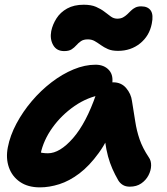

<svg xmlns="http://www.w3.org/2000/svg" viewBox="-20 -799 721 829"><path d="M152.4 10Q100.6 10 66.4 -13.5Q32.2 -37 18.4 -76.4Q4.6 -115.8 13.8 -163Q23.6 -214 51.1 -265.5Q78.6 -317 117.5 -362.7Q156.4 -408.4 202.6 -443.8Q248.8 -479.2 297.6 -499.4Q346.4 -519.6 392.6 -519.6Q429.8 -519.6 451 -495.9Q472.2 -472.2 462.8 -428Q460 -412.2 449.1 -403Q438.2 -393.8 423.6 -391Q358 -380.2 301.5 -341Q245 -301.8 206.2 -247.5Q167.4 -193.2 155.2 -134.2Q152.2 -116.6 151.8 -102.1Q151.4 -87.6 155.4 -65.6L107 -168.2Q128 -149.8 145.1 -143.5Q162.2 -137.2 187 -137.2Q238.2 -137.2 295.2 -202.4Q352.2 -267.6 395.4 -393Q404 -417.2 425.1 -430.4Q446.2 -443.6 468.4 -443.6Q503.6 -443.6 524.7 -418.8Q545.8 -394 549.8 -363.2Q557.8 -315.2 563.9 -274.9Q570 -234.6 582.8 -197.3Q595.6 -160 622.4 -119.8Q633 -105.2 632.5 -84Q632 -62.8 621 -41.8Q610 -20.8 589.7 -6.9Q569.4 7 540.4 7Q522.6 7 510.3 -0.5Q498 -8 490.6 -20.4Q476.4 -45 465.4 -69.9Q454.4 -94.8 446.5 -123.6Q438.6 -152.4 433.6 -189.2Q428.6 -226 425.6 -273.6L480.2 -278.2Q446.6 -194 406.2 -138.3Q365.8 -82.6 322.6 -50Q279.4 -17.4 236.1 -3.7Q192.8 10 152.4 10ZM257 -578.4Q224.2 -578.4 209.5 -604.5Q194.8 -630.6 201.2 -664.6Q207 -693 223.8 -719.5Q240.6 -746 270 -762.3Q299.4 -778.6 341.4 -778.6Q373.6 -778.6 394.7 -769.4Q415.8 -760.2 430.9 -748.5Q446 -736.8 458.6 -727.6Q471.2 -718.4 486.4 -718.4Q500.8 -718.4 510.8 -723.7Q520.8 -729 529.2 -737Q537.6 -745 545.6 -753Q553.6 -761 564.1 -766.3Q574.6 -771.6 589.4 -771.6Q618.6 -771.6 631 -753.3Q643.4 -735 635.2 -696Q624.8 -643.8 584.9 -611.6Q545 -579.4 489.6 -579.4Q463.4 -579.4 446.3 -586.9Q429.2 -594.4 415.6 -604.2Q402 -614 389.1 -621.5Q376.2 -629 359.4 -629Q340.8 -629 329.7 -621.4Q318.6 -613.8 309.8 -603.7Q301 -593.6 289.3 -586Q277.6 -578.4 257 -578.4Z"/></svg>

Font: Shantell Sans Light
Style: Italic
Weight: 300
Italic angle: -11°
Designer: Stephen Nixon, Anya Danilova, Shantell Martin
Foundry: Arrow Type
Version: Version 1.008;[ac192a2d6]